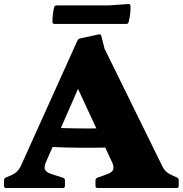

<svg xmlns="http://www.w3.org/2000/svg" viewBox="-22 -935 909 955"><path d="M8 0Q-2 0 -2 -10V-38Q-2 -48 7 -52L33 -63Q53 -72 63.5 -83Q74 -94 81 -108L363 -733Q367 -742 377 -744L470 -764Q480 -766 482 -756L498 -693L784 -111Q793 -92 804.5 -81.5Q816 -71 830 -65L858 -52Q867 -48 867 -38V-10Q867 0 857 0H463Q453 0 453 -10V-38Q453 -47 462 -51L507 -67Q536 -77 541 -91.5Q546 -106 536 -127L320 -592L441 -664L208 -132Q195 -104 202.5 -90.5Q210 -77 232 -70L291 -51Q301 -48 301 -38V-10Q301 0 291 0ZM201 -302Q302 -296 411 -296Q520 -296 620 -302V-206Q520 -200 411 -200Q302 -200 201 -206ZM247 -898Q249 -908 259 -908H518L616 -915Q625 -917 627 -906Q628 -886 625.5 -866Q623 -846 618 -826Q616 -816 606 -816H249Q239 -816 239 -826Q239 -844 241 -862.5Q243 -881 247 -898Z"/></svg>

Font: Hahmlet Black
Style: Regular
Weight: 900
Version: Version 1.002